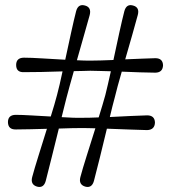

<svg xmlns="http://www.w3.org/2000/svg" viewBox="-20 -725 667 749"><path d="M346.5 -19.5Q338.5 10 312.5 3Q286 -5 293.5 -34Q302 -66 318.5 -118.2Q335 -170.5 352 -224.5Q337 -225 323.8 -225.2Q310.5 -225.5 299.5 -225.5Q282 -225.5 258.8 -225Q235.5 -224.5 209.5 -223.5Q195.5 -168 181.8 -111.8Q168 -55.5 158.5 -19.5Q150.5 10 124.5 3Q98 -5 105.5 -34Q114 -66 130.2 -117.5Q146.5 -169 163 -222.5Q128.5 -221.5 96.2 -220.8Q64 -220 41.5 -220Q11.5 -219.5 11 -248.5Q11 -276.5 41 -277Q64.5 -277 101.5 -274.8Q138.5 -272.5 178 -270.5Q185.5 -294.5 191.8 -316Q198 -337.5 202.5 -354.5Q207 -372.5 212.8 -396Q218.5 -419.5 224 -446.5Q182.5 -445 141.5 -444.2Q100.5 -443.5 73 -443.5Q43 -442.5 43 -471.5Q43 -499.5 73 -500Q100 -500 144.8 -497.2Q189.5 -494.5 234.5 -492Q246 -546 257.5 -598.2Q269 -650.5 277 -681.5Q285 -711 311.5 -703.5Q337.5 -696.5 330 -666.5Q321 -634.5 307.5 -586.8Q294 -539 280 -490Q294.5 -489 307.8 -488.8Q321 -488.5 332 -488.5Q349.5 -488.5 373 -489.2Q396.5 -490 422.5 -491Q434 -545.5 445.5 -597.8Q457 -650 465 -681Q473 -711 499 -703.5Q525.5 -696.5 517.5 -666.5Q509 -635 495.8 -588.5Q482.5 -542 468.5 -493.5Q503 -495 534.2 -496.2Q565.5 -497.5 586 -498Q615 -498 616 -470.5Q615 -442 586 -441.5Q561.5 -441.5 526.5 -442.8Q491.5 -444 455 -445.5Q446.5 -415.5 439.2 -389.5Q432 -363.5 427.5 -344Q423.5 -329 418.5 -309.8Q413.5 -290.5 408.5 -268.5Q449.5 -270.5 489.2 -272.5Q529 -274.5 554 -275Q583.5 -275 584.5 -247Q583.5 -218.5 554 -217.5Q525 -218 482.2 -219.8Q439.5 -221.5 397 -223Q383.5 -167.5 369.8 -111.2Q356 -55 346.5 -19.5ZM239.5 -344Q235.5 -329 230.8 -309.5Q226 -290 220.5 -268Q243 -266.5 263.5 -265.8Q284 -265 300 -265.5Q313 -265.5 329.8 -265.8Q346.5 -266 365 -267Q373 -292 379.5 -314.5Q386 -337 391 -354.5Q395.5 -372.5 401 -396.2Q406.5 -420 412.5 -447Q389 -447.5 368.2 -448.2Q347.5 -449 332 -449Q319 -448.5 302.8 -448.2Q286.5 -448 268 -447.5Q259.5 -417.5 252 -390.5Q244.5 -363.5 239.5 -344Z"/></svg>

Font: Fraunces 144pt S050 Black
Style: Regular
Weight: 900
Version: Version 1.000; ttfautohint (v1.8.3)